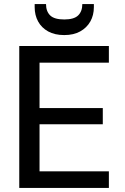

<svg xmlns="http://www.w3.org/2000/svg" viewBox="-20 -927 615 947"><path d="M75 0V-700H517V-618H175V-394H487V-314H175V-82H517V0ZM297 -754Q250 -754 217.5 -772Q185 -790 168 -821Q151 -852 151 -892V-907H207Q207 -871 227.5 -851Q248 -831 297 -831Q345 -831 365.5 -851Q386 -871 386 -907H443V-892Q443 -852 425.5 -821Q408 -790 375.5 -772Q343 -754 297 -754Z"/></svg>

Font: DM Sans 10pt Medium
Style: Regular
Weight: 500
Version: Version 4.004;gftools[0.9.30]